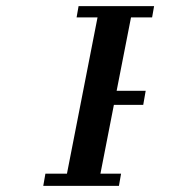

<svg xmlns="http://www.w3.org/2000/svg" viewBox="-20 -608 640 628"><path d="M484 -588 477.5 -551H408.5L361.5 -311H456.5L448.5 -265H352.5L308.5 -40H376L369 0H121.5L128.5 -40H199L299 -551H230.5L237 -588Z"/></svg>

Font: JuliaMono MediumItalic
Style: Regular
Weight: 500
Italic angle: -9°
Monospace: yes
Designer: cormullion
Foundry: corm
Version: Version 0.049; ttfautohint (v1.8.4)